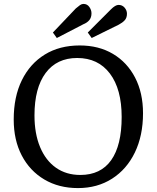

<svg xmlns="http://www.w3.org/2000/svg" viewBox="-20 -946 800 980"><path d="M378 14Q280 14 206 -30Q132 -74 91 -152.5Q50 -231 50 -336Q50 -452 91.5 -536.5Q133 -621 208.5 -667.5Q284 -714 387 -714Q484 -714 556.5 -671Q629 -628 669.5 -550Q710 -472 710 -368Q710 -254 668.5 -168Q627 -82 552 -34Q477 14 378 14ZM390 -53Q494 -53 547.5 -128.5Q601 -204 601 -349Q601 -491 541 -570.5Q481 -650 374 -650Q270 -650 213 -573.5Q156 -497 156 -357Q156 -264 184.5 -195.5Q213 -127 265.5 -90Q318 -53 390 -53ZM270 -752 250 -780 367 -903Q380 -914 388.5 -920Q397 -926 406 -926Q425 -926 436 -910.5Q447 -895 447 -878Q447 -857 436 -843.5Q425 -830 405 -822ZM448 -752 428 -780 546 -898Q569 -921 585 -921Q604 -921 616 -907Q628 -893 628 -876Q628 -855 616.5 -842.5Q605 -830 586 -820Z"/></svg>

Font: Text Regular
Style: Regular
Weight: 400
Designer: Latin by Veronika Burian and Jose Scaglione. Greek by Irene Vlachou. Cyrillic by Vera Evstafieva.
Foundry: TypeTogether
Version: Version 3.002